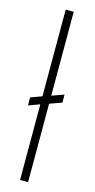

<svg xmlns="http://www.w3.org/2000/svg" viewBox="-118 -776 399 809"><g transform="rotate(15 81.5 -371.5)"><path d="M62 0V-330L13 -312V-347L62 -365V-743H97V-377L150 -396V-361L97 -342V0Z"/></g></svg>

Font: Saira ExtraCondensed Thin
Style: Regular
Weight: 250
Width: 2
Designer: Hector Gatti with collaboration of the Omnibus-Type team
Foundry: Omnibus-Type
Version: Version 1.101